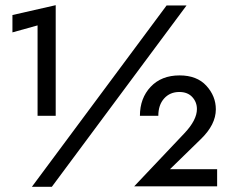

<svg xmlns="http://www.w3.org/2000/svg" viewBox="-20 -721 889 741"><path d="M623 -700H700L180 0H103ZM28 -596V-663L195 -701V-274H125V-623ZM498 -2 692 -207Q740 -258 740 -300Q740 -327 722 -346.5Q704 -366 672 -366Q636 -366 613.5 -341Q591 -316 591 -274H520Q520 -342 561.5 -386Q603 -430 673 -430Q740 -430 776.5 -390Q813 -350 813 -299Q813 -240 755 -184L636 -68H818V-2Z"/></svg>

Font: Renner* Medium
Style: Medium
Weight: 500
Version: Version 003.000 ; ttfautohint (v0.97) -l 8 -r 50 -G 200 -x 1